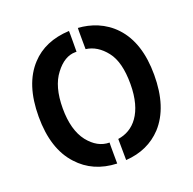

<svg xmlns="http://www.w3.org/2000/svg" viewBox="-121 -784 924 920"><g transform="rotate(-20 341.5 -324.0)"><path d="M324 14C324 14 323 -92 324 -93C283 -93 247 -113 216 -152C185 -192 169 -249 169 -323C169 -398 185 -455 216 -495C247 -536 281 -556 317 -556C317 -556 324 -556 324 -556C324 -556 325 -661 324 -662C241 -658 176 -630 129 -579C74 -520 47 -436 47 -325C47 -216 74 -131 129 -72C178 -18 243 11 324 14ZM369 -95C369 -95 370 13 370 13C446 8 507 -20 554 -70C609 -130 636 -215 636 -325C636 -434 609 -518 554 -577C502 -633 433 -657 369 -661C368 -661 369 -553 369 -553C408 -548 442 -527 471 -490C500 -453 514 -398 514 -323C514 -175 449 -106 369 -95Z"/></g></svg>

Font: Karla
Style: Bold Stencil
Weight: 400
Designer: Jonathan Pinhorn
Version: Version 1.000